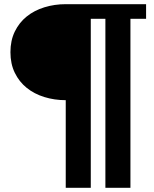

<svg xmlns="http://www.w3.org/2000/svg" viewBox="-20 -720 740 920"><path d="M680 -700V-630H605V180H485V-630H415V180H295V-240Q241 -240 192.5 -255Q144 -270 108 -299Q72 -328 51 -371Q30 -414 30 -470Q30 -526 51 -569Q72 -612 108 -641Q144 -670 192.5 -685Q241 -700 295 -700Z"/></svg>

Font: Prosto One
Style: Regular
Weight: 400
Designer: Pavel Emelyanov and Jovanny lemonad
Foundry: Pavel Emelyanov and Jovanny Lemonad
Version: Version 1.001